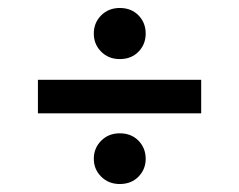

<svg xmlns="http://www.w3.org/2000/svg" viewBox="-20 -532 599 481"><path d="M75 -248V-332H484V-248ZM280 -71Q252 -71 233.5 -89.5Q215 -108 215 -134Q215 -161 233.5 -179.5Q252 -198 280 -198Q309 -198 327 -179.5Q345 -161 345 -134Q345 -108 327 -89.5Q309 -71 280 -71ZM280 -384Q252 -384 233.5 -402.5Q215 -421 215 -448Q215 -475 233.5 -493.5Q252 -512 280 -512Q309 -512 327 -493.5Q345 -475 345 -448Q345 -421 327 -402.5Q309 -384 280 -384Z"/></svg>

Font: DM Sans 12pt Medium
Style: Regular
Weight: 500
Version: Version 4.004;gftools[0.9.30]